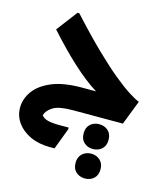

<svg xmlns="http://www.w3.org/2000/svg" viewBox="-138 -691 1017 1182"><g transform="rotate(15 370.5 -100.0)"><path d="M334 0Q247 0 210 23Q173 46 164 78Q177 96 205 103Q233 110 277 110H338V121L287 256H257Q186 256 132 231Q78 206 47.5 163.5Q17 121 17 68Q17 13 52 -36.5Q87 -86 161 -117.5Q235 -149 354 -149H443Q367 -196 280.5 -276Q194 -356 107 -454L208 -587H219Q323 -473 404 -394.5Q485 -316 545 -267Q605 -218 646.5 -191.5Q688 -165 714 -155L654 0ZM515 199Q482 199 459 178.5Q436 158 436 120Q436 82 459 61.5Q482 41 515 41Q549 41 572 61.5Q595 82 595 120Q595 158 572 178.5Q549 199 515 199ZM515 387Q481 387 458 366.5Q435 346 435 308Q435 271 458 250Q481 229 515 229Q548 229 571 250Q594 271 594 308Q594 346 571 366.5Q548 387 515 387Z"/></g></svg>

Font: Kufam
Style: Bold Italic
Weight: 700
Italic angle: -11°
Designer: Artur Schmal
Foundry: Original Type
Version: Version 1.301; ttfautohint (v1.8.3)